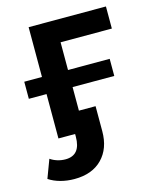

<svg xmlns="http://www.w3.org/2000/svg" viewBox="-111 -611 728 890"><g transform="rotate(-15 253.0 -166.5)"><path d="M112 0V-213H27V-295H112V-534H483V-428H237V-295H437V-213H237V-100H317V20Q317 103 269 152Q221 201 136 201Q101 201 69.5 192.5Q38 184 14 168L47 80Q61 90 80 96Q99 102 119 102Q192 102 192 13V0Z"/></g></svg>

Font: Montserrat SemiBold
Style: Regular
Weight: 600
Designer: Julieta Ulanovsky
Foundry: Julieta Ulanovsky
Version: Version 9.000; ttfautohint (v1.8.4.7-5d5b)